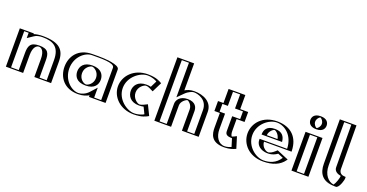

<svg xmlns="http://www.w3.org/2000/svg" viewBox="-37 -1646 4674 2447"><g transform="rotate(20 2300.5 -422.5)"><path d="M255.5 0H71.5V-520H211.5V-491C245.5 -514 292.5 -528 357.5 -528C549.5 -528 634.5 -459 634.5 -287V0H457.5V-244C457.5 -345 431.5 -384 357.5 -384C283.5 -384 255.5 -345 255.5 -244ZM240.5 -15H86.5V-505H196.5V-462.7L219.9 -478.6C250.8 -499.5 294.6 -513 357.5 -513C544.6 -513 619.5 -450.6 619.5 -287V-15H472.5V-244C472.5 -347.6 441.8 -399 357.5 -399C273.5 -399 240.5 -347.9 240.5 -244ZM240.5 -15V-244C240.5 -347.9 273.5 -399 357.5 -399C441.8 -399 472.5 -347.6 472.5 -244V-15H619.5V-287C619.5 -450.6 544.6 -513 357.5 -513C294.6 -513 250.8 -499.5 219.9 -478.6L196.5 -462.7V-505H86.5V-15ZM255.5 0V-244C255.5 -344.8 283.9 -384 357.5 -384C431.2 -384 457.5 -344.8 457.5 -244V0H634.5V-287C634.5 -458.8 549.4 -528 357.5 -528C292.5 -528 245.5 -514 211.5 -491V-520H71.5V0ZM215.5 -15H111.5V-505H171.5V-433L246.5 -483.7C276.3 -503.9 310.5 -513 357.5 -513C508.3 -513 594.5 -461.2 594.5 -287V-15H497.5V-244C497.5 -338.5 483 -399 357.5 -399C232.3 -399 215.5 -338.7 215.5 -244ZM280.5 0V-244C280.5 -354.2 326 -384 357.5 -384C388.9 -384 432.5 -354.1 432.5 -244V0H659.5V-287C659.5 -448.4 585.1 -528 357.5 -528C309.7 -528 268.5 -521.4 236.5 -510.8V-520H46.5V0Z M961.5 -256C961.5 -327 1014.5 -377 1081.5 -377C1147.5 -377 1200.5 -327 1200.5 -256C1200.5 -186 1150.5 -136 1081.5 -136C1009.5 -136 961.5 -186 961.5 -256ZM1373.5 -454V0H1198.5V-58C1160.5 -16 1098.5 15 1028.5 15C878.5 15 773.5 -106 773.5 -256C773.5 -406 878.5 -528 1028.5 -528C1097.5 -528 1373 -541 1373.5 -454ZM946.5 -256C946.5 -178.3 1001.5 -121 1081.5 -121C1158.5 -121 1215.5 -178.1 1215.5 -256C1215.5 -335.1 1155.5 -392 1081.5 -392C1006.6 -392 946.5 -335.2 946.5 -256ZM1358.5 -454C1358.2 -501.6 1203.2 -514.3 1088.4 -513.6C1063.2 -513.5 1042.2 -513 1028.5 -513C887.7 -513 788.5 -399 788.5 -256C788.5 -113 887.6 0 1028.5 0C1094.1 0 1152.2 -29.2 1187.4 -68.1L1213.5 -96.9V-15H1358.5ZM946.5 -256C946.5 -335.2 1006.6 -392 1081.5 -392C1155.5 -392 1215.5 -335.1 1215.5 -256C1215.5 -178.1 1158.5 -121 1081.5 -121C1001.5 -121 946.5 -178.3 946.5 -256ZM1358.5 -454V-15H1213.5V-96.9L1187.4 -68.1C1152.2 -29.2 1094.1 0 1028.5 0C887.6 0 788.5 -113 788.5 -256C788.5 -399 887.7 -513 1028.5 -513C1042.2 -513 1063.2 -513.5 1088.4 -513.6C1203.2 -514.3 1358.2 -501.6 1358.5 -454ZM961.5 -256C961.5 -186.1 1009.6 -136 1081.5 -136C1150.4 -136 1200.5 -186.1 1200.5 -256C1200.5 -327 1147.5 -377 1081.5 -377C1014.5 -377 961.5 -327 961.5 -256ZM1028.5 -528C878.5 -528 773.5 -406 773.5 -256C773.5 -106 878.5 15 1028.5 15C1098.5 15 1160.5 -16 1198.5 -58V0H1373.5V-454C1373 -537.6 1138.6 -528 1028.5 -528ZM921.5 -256C921.5 -189.6 959.4 -121 1081.5 -121C1200.9 -121 1240.5 -189.6 1240.5 -256C1240.5 -323.6 1198.2 -392 1081.5 -392C964 -392 921.5 -323.6 921.5 -256ZM1333.5 -454V-15H1238.5V-148.9L1160.6 -62.8C1122.9 -21.2 1066 0 1028.5 0C931.1 0 813.5 -101.7 813.5 -256C813.5 -410.3 931.2 -513 1028.5 -513C1136.8 -513 1333.1 -521.2 1333.5 -454ZM986.5 -256C986.5 -338.6 1057.1 -377 1081.5 -377C1104.7 -377 1175.5 -338.6 1175.5 -256C1175.5 -174.6 1107.9 -136 1081.5 -136C1051.9 -136 986.5 -174.7 986.5 -256ZM1398.5 -454C1398.1 -517.8 1199.3 -529.3 1087.7 -528.6C1061.6 -528.5 1039.9 -528 1028.5 -528C835.1 -528 748.5 -394.7 748.5 -256C748.5 -117.3 835.1 15 1028.5 15C1091.4 15 1139.9 -2.3 1173.5 -21.9V0H1398.5Z M1955 -31 1895 -154C1895 -154 1862 -130 1809 -130C1742 -130 1687 -186 1687 -257C1687 -327 1742 -383 1809 -383C1862 -383 1895 -359 1895 -359L1955 -480C1955 -480 1897 -528 1783 -528C1634 -528 1499 -406 1499 -255C1499 -105 1635 15 1783 15C1897 15 1955 -31 1955 -31ZM1935.7 -36.3C1915 -24 1864.3 0 1783 0C1642.5 0 1514 -114.4 1514 -255C1514 -396.8 1641.7 -513 1783 -513C1864.8 -513 1915.9 -487.3 1935.8 -475L1888.6 -379.9C1871.3 -388.4 1845 -398 1809 -398C1733.4 -398 1672 -334.9 1672 -257C1672 -178.2 1733.3 -115 1809 -115C1845.3 -115 1873.2 -125.5 1888.5 -133ZM1935.7 -36.3 1888.5 -133C1873.2 -125.5 1845.3 -115 1809 -115C1733.3 -115 1672 -178.2 1672 -257C1672 -334.9 1733.4 -398 1809 -398C1845 -398 1871.3 -388.4 1888.6 -379.9L1935.8 -475C1915.9 -487.3 1864.8 -513 1783 -513C1641.7 -513 1514 -396.8 1514 -255C1514 -114.4 1642.5 0 1783 0C1864.3 0 1915 -24 1935.7 -36.3ZM1955.3 -30.4 1943.4 -23.3C1920.8 -10 1867.3 15 1783 15C1635 15 1499 -105 1499 -255C1499 -406 1634 -528 1783 -528C1868 -528 1922 -501.2 1943.7 -487.8L1955.3 -480.6L1895.5 -359.9L1882.1 -366.4C1866.1 -374.2 1842.3 -383 1809 -383C1742 -383 1687 -327 1687 -257C1687 -186 1742 -130 1809 -130C1842.3 -130 1868 -139.7 1882 -146.5L1895.5 -153.1ZM1913.1 -33.5C1895.1 -22.2 1848.8 0 1783 0C1685.3 0 1539 -102.3 1539 -255C1539 -408.8 1684.6 -513 1783 -513C1848.8 -513 1896 -489.1 1913.2 -477.7L1870.2 -391C1852.6 -395.2 1833.2 -398 1809 -398C1689.9 -398 1647 -323.3 1647 -257C1647 -189.8 1689.9 -115 1809 -115C1833.3 -115 1855.5 -118.5 1870 -121.9ZM1977.9 -33.2 1911.7 -168.9 1856.8 -142.2C1843.3 -135.6 1823.9 -130 1809 -130C1785.5 -130 1712 -174.4 1712 -257C1712 -338.7 1785.4 -383 1809 -383C1824.7 -383 1841.4 -378.3 1856.9 -370.8L1911.6 -344.2L1977.9 -477.9C1949.8 -495.3 1897.2 -528 1783 -528C1591 -528 1474 -394 1474 -255C1474 -117 1592.2 15 1783 15C1895.8 15 1948.1 -15.6 1977.9 -33.2Z M2262 -860V-459C2302 -499 2355 -528 2411 -528C2505 -528 2636 -481 2636 -338V0H2459V-290C2459 -341 2424 -390 2367 -390C2314 -390 2262 -341 2262 -290V0H2085V-860ZM2247 -845V-422.8L2272.6 -448.4C2310.6 -486.4 2360.3 -513 2411 -513C2502.1 -513 2621 -468.6 2621 -338V-15H2474V-290C2474 -347.2 2434.1 -405 2367 -405C2305.9 -405 2247 -350.4 2247 -290V-15H2100V-845ZM2247 -845H2100V-15H2247V-290C2247 -350.4 2305.9 -405 2367 -405C2434.1 -405 2474 -347.2 2474 -290V-15H2621V-338C2621 -468.6 2502.1 -513 2411 -513C2360.3 -513 2310.6 -486.4 2272.6 -448.4L2247 -422.8ZM2262 -860H2085V0H2262V-290C2262 -341.1 2313.9 -390 2367 -390C2424 -390 2459 -341 2459 -290V0H2636V-338C2636 -481 2505 -528 2411 -528C2355 -528 2302 -499 2262 -459ZM2222 -845V-376.3L2299.5 -453.7C2340.4 -494.7 2390.4 -513 2411 -513C2465.8 -513 2596 -480.3 2596 -338V-15H2499V-290C2499 -336 2478.1 -405 2367 -405C2262.1 -405 2222 -338.2 2222 -290V-15H2125V-845ZM2287 -860H2060V0H2287V-290C2287 -349.4 2351.9 -388.9 2367.1 -390C2380.4 -389.9 2434 -351.6 2434 -290V0H2661V-338C2661 -469.2 2541.2 -528 2411 -528C2355.6 -528 2316.1 -511.5 2287 -494.2Z M2836 -513V-704H3013V-513H3121V-378H3013V-215C3013 -167 3025 -144 3053 -144C3076 -144 3097 -160 3097 -160L3141 -17C3141 -17 3084 15 3011 15C2870 15 2836 -90 2836 -181V-378H2762V-513ZM2851 -498H2777V-393H2851V-181C2851 -92.9 2881.4 0 3011 0C3060.8 0 3102.3 -15.5 3122.9 -24.8L3088.2 -137.6C3080.7 -134.1 3066.9 -129 3053 -129C3011.6 -129 2998 -166.8 2998 -215V-393H3106V-498H2998V-689H2851ZM2851 -498V-689H2998V-498H3106V-393H2998V-215C2998 -166.8 3011.6 -129 3053 -129C3066.9 -129 3080.7 -134.1 3088.2 -137.6L3122.9 -24.8C3102.3 -15.5 3060.8 0 3011 0C2881.4 0 2851 -92.9 2851 -181V-393H2777V-498ZM2836 -513H2762V-378H2836V-181C2836 -90.1 2870.1 15 3011 15C3063.9 15 3107.3 -1.4 3129.1 -11.1L3141.1 -16.6L3097.5 -158.4L3081.9 -151.2C3075.6 -148.3 3063.4 -144 3053 -144C3025.3 -144 3013 -167.1 3013 -215V-378H3121V-513H3013V-704H2836ZM2876 -498V-689H2973V-498H3081V-393H2973V-215C2973 -175.3 2970.4 -145.2 3020.8 -132.7C3030 -130.4 3041.7 -129 3053 -129C3057.5 -129 3065.7 -129.5 3066.1 -129.5L3099.4 -21.2C3080.2 -12.4 3042.5 0 3011 0C2924.9 0 2876 -83.3 2876 -181V-393H2802V-498ZM2811 -513H2737V-378H2811V-181C2811 -99.6 2826.8 15 3011 15C3082.7 15 3131.8 -5.4 3153.6 -15.2L3164.6 -20.1L3117 -174.7L3057.1 -147C3056.9 -146.9 3056.7 -146.8 3056.7 -146.8C3045.2 -157.8 3038 -184.1 3038 -215V-378H3146V-513H3038V-704H2811Z M3445 -317C3448 -364 3482 -413 3543 -413C3595 -413 3632 -371 3640 -317ZM3676 -173C3563 -60 3440 -141 3440 -227H3813C3813 -418 3694 -528 3538 -528C3383 -528 3256 -406 3256 -256C3256 -107 3383 15 3538 15C3652 15 3746 -22 3804 -119ZM3429 -302 3430 -318C3433.4 -370.8 3472.5 -428 3543 -428C3604.3 -428 3646.1 -378.2 3654.8 -319.2L3657.4 -302ZM3679.3 -155.3C3596.6 -79 3505.6 -94.7 3457.8 -146.8C3437.5 -168.9 3425 -197.3 3425 -227V-242H3797.7C3791.6 -415.4 3682.2 -513 3538 -513C3390.8 -513 3271 -397.2 3271 -256C3271 -115.8 3390.8 0 3538 0C3642.7 0 3726 -30.9 3781.8 -112.1ZM3429 -302H3657.4L3654.8 -319.2C3646.1 -378.2 3604.3 -428 3543 -428C3472.5 -428 3433.4 -370.8 3430 -318ZM3679.3 -155.3 3781.8 -112.1C3726 -30.9 3642.7 0 3538 0C3390.8 0 3271 -115.8 3271 -256C3271 -397.2 3390.8 -513 3538 -513C3682.2 -513 3791.6 -415.4 3797.7 -242H3425V-227C3425 -197.3 3437.5 -168.9 3457.8 -146.8C3505.6 -94.7 3596.6 -79 3679.3 -155.3ZM3445 -317H3640C3632 -371 3595 -413 3543 -413C3482.1 -413 3448 -364 3445 -317ZM3669.1 -166.4 3676.2 -172.9 3804.6 -118.8 3794.1 -103.6C3735 -17.5 3645.6 15 3538 15C3383 15 3256 -107 3256 -256C3256 -406 3383 -528 3538 -528C3690.2 -528 3806.3 -423.1 3812.7 -242.5L3813.3 -227H3440C3440 -201.6 3450.7 -176.6 3468.8 -156.9C3510.8 -111.2 3591.9 -95 3669.1 -166.4ZM3404 -302H3682.3L3679.9 -317.8C3672.6 -367.1 3646.6 -428 3543 -428C3429.4 -428 3407.7 -359.6 3405 -317.4ZM3688 -145.4 3760.4 -114.8C3702.4 -24.3 3619.4 0 3538 0C3433.6 0 3296 -104 3296 -256C3296 -409.1 3433.6 -513 3538 -513C3640.4 -513 3766.4 -427 3772.7 -242H3400V-227C3400 -176.9 3434 -121.8 3518.7 -106.1C3586.7 -93.6 3647.2 -114.3 3688 -145.4ZM3615.1 -317H3470C3473.7 -374.6 3524.7 -413 3543 -413C3553.3 -413 3605.6 -381.1 3615.1 -317ZM3642.2 -161C3609.5 -130.8 3577.5 -120 3564.4 -118.3C3555.6 -117.1 3524.6 -120.1 3495.6 -151.7C3477.1 -171.8 3465 -198.9 3465 -227H3838.3L3837.7 -242.2C3831.7 -411.9 3731.8 -528 3538 -528C3340.2 -528 3231 -394.2 3231 -256C3231 -118.9 3340.2 15 3538 15C3670.8 15 3763.8 -25.8 3820.5 -108.3L3825.8 -116.1L3666.4 -183.3Z M3950 -691C3950 -643 3989 -603 4035 -603C4081 -603 4120 -643 4120 -691C4120 -739 4081 -779 4035 -779C3989 -779 3950 -739 3950 -691ZM3944.5 0V-526H4124.5V0ZM3965 -691C3965 -731 3997.8 -764 4035 -764C4072.2 -764 4105 -731 4105 -691C4105 -651 4072.2 -618 4035 -618C3997.8 -618 3965 -651 3965 -691ZM3959.5 -15V-511H4109.5V-15ZM3965 -691C3965 -651 3997.8 -618 4035 -618C4072.2 -618 4105 -651 4105 -691C4105 -731 4072.2 -764 4035 -764C3997.8 -764 3965 -731 3965 -691ZM3959.5 -15H4109.5V-511H3959.5ZM3950 -691C3950 -739 3989 -779 4035 -779C4081 -779 4120 -739 4120 -691C4120 -643 4081 -603 4035 -603C3989 -603 3950 -643 3950 -691ZM3944.5 0H4124.5V-526H3944.5ZM3990 -691C3990 -727.1 4017.4 -756.5 4035 -763.2C4053.2 -756.3 4080 -726.9 4080 -691C4080 -654.9 4052.6 -625.5 4035 -618.8C4016.8 -625.7 3990 -655.1 3990 -691ZM3984.5 -15V-511H4084.5V-15ZM3925 -691C3925 -654.7 3945.3 -603 4035 -603C4124.8 -603 4145 -654.8 4145 -691C4145 -727.3 4124.7 -779 4035 -779C3945.2 -779 3925 -727.2 3925 -691ZM3919.5 0H4149.5V-526H3919.5Z M4506 0C4376 0 4302.6 -86 4302.6 -225L4300.6 -825H4476.6L4480.6 -234C4480.6 -169.4 4552.9 -163.9 4563.6 -163C4594.1 -160.5 4536.6 0 4506 0ZM4504.9 -15C4383.6 -15.8 4317.6 -92.7 4317.6 -225.1L4315.7 -810H4461.7L4465.6 -234C4465.6 -161.5 4539.7 -150.4 4557.1 -148.5C4559.7 -118.1 4521.3 -25.4 4504.9 -15ZM4504.9 -15C4521.3 -25.4 4559.7 -118.1 4557.1 -148.5C4539.7 -150.4 4465.6 -161.5 4465.6 -234L4461.7 -810H4315.7L4317.6 -225C4317.6 -92.7 4383.6 -15.8 4504.9 -15ZM4509.2 0 4512.9 -2.4C4538.6 -18.7 4575.2 -112.7 4572.1 -149.8L4571 -162.1L4558.7 -163.4C4540.4 -165.4 4480.6 -175.5 4480.6 -234.1L4476.6 -825H4300.6L4302.6 -225C4302.6 -84 4376.1 -0.8 4509.2 0ZM4484.8 -16.3C4412.6 -25.8 4342.6 -96.9 4342.6 -225L4340.7 -810H4436.7L4440.6 -234C4440.6 -180.3 4490.6 -158.6 4531.9 -151.3C4535.7 -125 4506.8 -43.5 4484.8 -16.3ZM4539.4 -7.4C4567.7 -25.5 4600 -114.8 4597.1 -149L4596.2 -159.9L4568.2 -162.9C4568.2 -162.9 4505.6 -165.5 4505.6 -234L4501.6 -825H4275.6L4277.6 -225C4277.6 -97.1 4333.1 -1.1 4504.2 0L4527.5 0.1Z"/></g></svg>

Font: Hussar Outliner
Style: Regular
Weight: 700
Foundry: Cannot Into Space Fonts
Version: Version 0.92